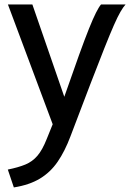

<svg xmlns="http://www.w3.org/2000/svg" viewBox="-20 -570 601 860"><path d="M42 269.5 15 189.5Q62 180 93.5 167Q125 154 147.5 127.8Q170 101.5 189.5 52L216 -13.5L15.5 -550H125L268 -136.5Q306.5 -247 333.2 -321.2Q360 -395.5 378.5 -441.5Q397 -487.5 409.8 -512.8Q422.5 -538 432.5 -550H542.5Q532 -538.5 519.8 -517.5Q507.5 -496.5 490.5 -458Q473.5 -419.5 448 -355.5Q422.5 -291.5 385.2 -194.5Q348 -97.5 295.5 41Q270.5 107.5 238.2 154.5Q206 201.5 158.8 230Q111.5 258.5 42 269.5Z"/></svg>

Font: Junction Medium
Style: Regular
Weight: 500
Designer: Caroline Hadilaksono
Foundry: Caroline Hadilaksono, Tyler Finck, The League of Moveable Type
Version: Version 2.000; ttfautohint (v1.8.3)